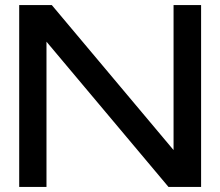

<svg xmlns="http://www.w3.org/2000/svg" viewBox="-20 -740 872 760"><path d="M56 0V-720H185L667 -146V-720H776V0H647L164 -575V0Z"/></svg>

Font: Orbitron Medium
Style: Regular
Weight: 500
Designer: Matt McInerney
Foundry: The League of Moveable Type
Version: Version 2.001